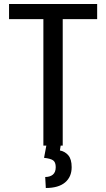

<svg xmlns="http://www.w3.org/2000/svg" viewBox="-20 -731 533 964"><path d="M467.8 -634.8H294.9V0H197.8V-634.8H25.4V-710.9H467.8ZM285.2 -3.9 280.8 24.4Q306.2 29.3 323 48.8Q339.8 68.4 339.8 108.4Q339.8 157.2 306.6 185.1Q273.4 212.9 210 212.9L207 157.7Q231 157.7 245.4 145.8Q259.8 133.8 259.8 108.4Q259.8 83.5 246.8 74.2Q233.9 64.9 201.2 61.5L213.4 -3.9Z"/></svg>

Font: Franco
Style: Regular
Weight: 400
Designer: Google
Version: Version 1.200311; 2013